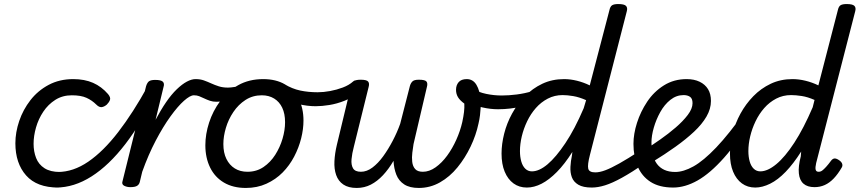

<svg xmlns="http://www.w3.org/2000/svg" viewBox="-20 -910 4249 949"><path d="M268 17Q162 17 109 -43Q56 -103 56 -202Q56 -256 75 -312Q94 -368 130.5 -415Q167 -462 220.5 -490.5Q274 -519 342 -519Q398 -519 440 -500.5Q482 -482 514 -445Q528 -428 523.5 -416Q519 -404 508 -393Q495 -382 482.5 -380.5Q470 -379 456 -393Q435 -414 407.5 -426.5Q380 -439 335 -439Q289 -439 253.5 -416.5Q218 -394 194 -358Q170 -322 158 -280Q146 -238 146 -199Q146 -161 158.5 -129Q171 -97 200 -78.5Q229 -60 276 -60Q290 -60 296 -48.5Q302 -37 300.5 -21.5Q299 -6 290.5 5.5Q282 17 268 17Z M257 17Q238 17 230 5.5Q222 -6 223.5 -21.5Q225 -37 236 -48.5Q247 -60 266 -60Q342 -60 416.5 -111Q491 -162 564.5 -257.5Q638 -353 710 -484Q715 -492 727 -488Q739 -484 748.5 -475Q758 -466 754 -456Q681 -304 600 -198.5Q519 -93 432.5 -38Q346 17 257 17Z M624 15Q607 15 593.5 8Q580 1 586 -16L702 -484Q708 -503 717.5 -509Q727 -515 747 -515Q776 -515 785 -506Q794 -497 788 -479L749 -318Q775 -367 801 -405Q827 -443 853.5 -468.5Q880 -494 903.5 -506.5Q927 -519 946 -519Q965 -519 973 -507Q981 -495 979.5 -479Q978 -463 967.5 -451Q957 -439 938 -439Q920 -439 889.5 -412Q859 -385 822.5 -334.5Q786 -284 749.5 -214.5Q713 -145 683 -61L671 -11Q668 2 657.5 8.5Q647 15 624 15Z M1050 -407Q1032 -407 1017.5 -412Q1003 -417 989.5 -423.5Q976 -430 964.5 -434.5Q953 -439 939 -439Q920 -439 912 -451Q904 -463 905 -479Q906 -495 917 -507Q928 -519 947 -519Q970 -519 988 -512.5Q1006 -506 1023.5 -498Q1041 -490 1061 -483.5Q1081 -477 1107 -477Q1120 -477 1141.5 -480.5Q1163 -484 1173 -488Q1183 -494 1190.5 -489.5Q1198 -485 1201.5 -475.5Q1205 -466 1203.5 -457Q1202 -448 1191 -444Q1174 -435 1150 -426.5Q1126 -418 1100 -412.5Q1074 -407 1050 -407Z M1195 19Q1132 19 1087 -7.5Q1042 -34 1018.5 -82Q995 -130 995 -192Q995 -247 1013.5 -304Q1032 -361 1068 -410Q1104 -459 1157.5 -489Q1211 -519 1281 -519Q1344 -519 1388.5 -493Q1433 -467 1456.5 -421Q1480 -375 1480 -314Q1480 -272 1468.5 -226Q1457 -180 1434 -136Q1411 -92 1377 -57.5Q1343 -23 1297 -2Q1251 19 1195 19ZM1203 -61Q1248 -61 1282.5 -84.5Q1317 -108 1340.5 -145Q1364 -182 1376.5 -224.5Q1389 -267 1389 -306Q1389 -348 1375 -377.5Q1361 -407 1335 -423Q1309 -439 1274 -439Q1229 -439 1193.5 -416Q1158 -393 1133.5 -356.5Q1109 -320 1096.5 -278Q1084 -236 1084 -198Q1084 -155 1099 -124.5Q1114 -94 1140.5 -77.5Q1167 -61 1203 -61Z M1540 -385Q1499 -385 1455.5 -395.5Q1412 -406 1358 -439Q1348 -445 1347.5 -456Q1347 -467 1352 -478.5Q1357 -490 1366.5 -495Q1376 -500 1386 -494Q1424 -471 1464 -462.5Q1504 -454 1550 -454Q1579 -454 1611.5 -460Q1644 -466 1674.5 -477.5Q1705 -489 1725 -507Q1735 -516 1745 -511.5Q1755 -507 1761.5 -496.5Q1768 -486 1767 -473.5Q1766 -461 1755 -453Q1721 -427 1683 -412Q1645 -397 1608 -391Q1571 -385 1540 -385Z M1743 19Q1702 19 1677 2Q1652 -15 1641.5 -45Q1631 -75 1633 -113.5Q1635 -152 1645 -194L1715 -485Q1719 -499 1728 -507.5Q1737 -516 1762 -516Q1792 -516 1799.5 -507Q1807 -498 1802 -480L1729 -185Q1720 -151 1717.5 -123Q1715 -95 1725 -78Q1735 -61 1764 -61Q1793 -61 1821 -82Q1849 -103 1874 -137.5Q1899 -172 1921 -214Q1943 -256 1958 -298L2006 -485Q2010 -499 2018.5 -507.5Q2027 -516 2050 -516Q2081 -516 2088 -507Q2095 -498 2090 -480L2024 -198Q2021 -179 2018 -155.5Q2015 -132 2017.5 -110Q2020 -88 2032 -74.5Q2044 -61 2070 -61Q2102 -61 2133 -83Q2164 -105 2190 -140.5Q2216 -176 2235.5 -219.5Q2255 -263 2265 -307Q2271 -335 2273.5 -356.5Q2276 -378 2275 -398Q2253 -414 2243.5 -430Q2234 -446 2234 -466Q2234 -489 2247 -504Q2260 -519 2287 -519Q2318 -519 2335 -490.5Q2352 -462 2355 -418Q2357 -400 2356 -380.5Q2355 -361 2352.5 -340.5Q2350 -320 2345 -299Q2333 -242 2306 -185.5Q2279 -129 2241 -82.5Q2203 -36 2154.5 -8.5Q2106 19 2050 19Q2005 19 1978 1.5Q1951 -16 1939 -46.5Q1927 -77 1925 -115Q1901 -74 1873 -44Q1845 -14 1813 2.5Q1781 19 1743 19Z M2442 -370Q2404 -370 2364.5 -379Q2325 -388 2292 -409Q2287 -413 2288 -424.5Q2289 -436 2294 -448Q2299 -460 2306.5 -467.5Q2314 -475 2321 -470Q2345 -454 2383 -446Q2421 -438 2460 -438Q2495 -438 2534 -443Q2573 -448 2609.5 -459Q2646 -470 2674 -486Q2681 -491 2682.5 -477.5Q2684 -464 2681 -447.5Q2678 -431 2670 -426Q2619 -398 2560.5 -384Q2502 -370 2442 -370Z M2584 17Q2546 17 2518 -3.5Q2490 -24 2474.5 -61.5Q2459 -99 2459 -151Q2459 -198 2472 -249.5Q2485 -301 2511 -348.5Q2537 -396 2574.5 -434.5Q2612 -473 2660.5 -496Q2709 -519 2768 -519Q2799 -519 2831.5 -511Q2864 -503 2895 -488L2992 -859Q2996 -878 3005.5 -884Q3015 -890 3036 -890Q3065 -890 3074 -881Q3083 -872 3078 -854L2896 -145Q2883 -95 2887.5 -76.5Q2892 -58 2922 -58Q2931 -58 2935.5 -46.5Q2940 -35 2938.5 -20.5Q2937 -6 2929 5.5Q2921 17 2905 17Q2862 17 2838.5 3Q2815 -11 2806.5 -34Q2798 -57 2799.5 -85.5Q2801 -114 2807 -142L2809 -159Q2771 -99 2732.5 -60Q2694 -21 2657 -2Q2620 17 2584 17ZM2609 -63Q2645 -63 2686.5 -98Q2728 -133 2774.5 -202.5Q2821 -272 2865 -375L2877 -415Q2843 -430 2813.5 -435Q2784 -440 2761 -440Q2721 -440 2687.5 -422.5Q2654 -405 2628.5 -376Q2603 -347 2585.5 -310.5Q2568 -274 2559 -236Q2550 -198 2550 -163Q2550 -135 2556.5 -112Q2563 -89 2576.5 -76Q2590 -63 2609 -63Z M2905 17Q2891 17 2884 5.5Q2877 -6 2878.5 -20.5Q2880 -35 2891 -46.5Q2902 -58 2923 -58Q2944 -58 2972 -68.5Q3000 -79 3041 -102Q3082 -125 3142 -164Q3155 -173 3166 -168.5Q3177 -164 3182.5 -152Q3188 -140 3185.5 -126.5Q3183 -113 3168 -103Q3102 -58 3054 -31.5Q3006 -5 2970.5 6Q2935 17 2905 17Z M3171 -172Q3204 -193 3244 -221Q3284 -249 3320 -280Q3356 -311 3379.5 -342Q3403 -373 3403 -400Q3403 -423 3390.5 -431.5Q3378 -440 3359 -440Q3323 -440 3293.5 -416.5Q3264 -393 3243.5 -356Q3223 -319 3211.5 -279Q3200 -239 3200 -206Q3200 -173 3206.5 -146Q3213 -119 3227 -100Q3241 -81 3263.5 -70.5Q3286 -60 3318 -60Q3332 -60 3338 -48.5Q3344 -37 3342 -21.5Q3340 -6 3331.5 5.5Q3323 17 3308 17Q3239 17 3195.5 -11Q3152 -39 3131.5 -88Q3111 -137 3111 -199Q3111 -248 3128.5 -303Q3146 -358 3179 -407.5Q3212 -457 3261.5 -488Q3311 -519 3374 -519Q3411 -519 3438 -506Q3465 -493 3479.5 -469.5Q3494 -446 3494 -411Q3494 -372 3472 -334Q3450 -296 3410.5 -259Q3371 -222 3318.5 -184.5Q3266 -147 3204 -109Z M3307 17Q3293 17 3287 5.5Q3281 -6 3283.5 -21.5Q3286 -37 3294.5 -48.5Q3303 -60 3317 -60Q3358 -60 3407.5 -87.5Q3457 -115 3520 -181Q3583 -247 3663 -360Q3668 -368 3680.5 -364.5Q3693 -361 3701.5 -352Q3710 -343 3705 -334Q3627 -207 3558.5 -130Q3490 -53 3428 -18Q3366 17 3307 17Z M3713 17Q3675 17 3647 -3.5Q3619 -24 3603.5 -61.5Q3588 -99 3588 -151Q3588 -198 3601 -249.5Q3614 -301 3640 -348.5Q3666 -396 3703.5 -434.5Q3741 -473 3789.5 -496Q3838 -519 3897 -519Q3928 -519 3961 -511Q3994 -503 4025 -488L4121 -859Q4125 -878 4134.5 -884Q4144 -890 4165 -890Q4194 -890 4203 -881Q4212 -872 4207 -854L4014 -104Q4009 -82 4011.5 -71.5Q4014 -61 4026 -61Q4036 -61 4044 -67Q4052 -73 4063 -85Q4074 -97 4088 -116Q4095 -125 4103 -126.5Q4111 -128 4123 -121Q4138 -112 4142 -102Q4146 -92 4141 -83Q4122 -50 4101 -28Q4080 -6 4056.5 4.5Q4033 15 4006 15Q3971 15 3951.5 -2Q3932 -19 3928.5 -53Q3925 -87 3938 -137Q3939 -143 3939 -149.5Q3939 -156 3940 -161Q3902 -101 3863.5 -61Q3825 -21 3786.5 -2Q3748 17 3713 17ZM3679 -163Q3679 -135 3685.5 -112Q3692 -89 3705.5 -76Q3719 -63 3738 -63Q3774 -63 3817 -98.5Q3860 -134 3906 -204.5Q3952 -275 3997 -380L4006 -416Q3972 -431 3942.5 -435.5Q3913 -440 3890 -440Q3850 -440 3816.5 -422.5Q3783 -405 3757.5 -376Q3732 -347 3714.5 -310.5Q3697 -274 3688 -236Q3679 -198 3679 -163Z"/></svg>

Font: Playwrite IS
Style: Regular
Weight: 400
Designer: Veronika Burian, José Scaglione
Foundry: TypeTogether
Version: Version 1.002